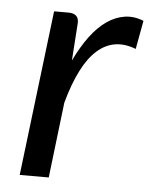

<svg xmlns="http://www.w3.org/2000/svg" viewBox="-42 -517 436 553"><g transform="rotate(5 176.0 -240.5)"><path d="M35.2 0 92.8 -478H135.3Q149.4 -478 157 -470.9Q164.6 -463.9 163.6 -449.2L156.2 -341.3Q175.8 -382.3 198.2 -412.4Q220.7 -442.4 245.6 -459.5Q270.5 -476.6 297.4 -480.5Q324.2 -484.4 351.6 -473.1L336.4 -390.6Q272.5 -415.5 224.1 -373Q175.8 -330.6 145 -218.3L119.1 0Z"/></g></svg>

Font: Carlito
Style: Italic
Weight: 400
Italic angle: -7°
Designer: Lukasz Dziedzic
Foundry: tyPoland Lukasz Dziedzic
Version: Version 1.104